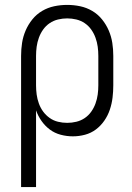

<svg xmlns="http://www.w3.org/2000/svg" viewBox="-20 -548 540 783"><path d="M66 215V-320Q66 -347 70 -373Q74 -399 84.5 -423.5Q95 -448 112 -469Q129 -490 152 -503.5Q175 -517 201 -522.5Q227 -528 254 -528Q281 -528 307 -522.5Q333 -517 356 -503.5Q379 -490 396 -469Q413 -448 423.5 -423.5Q434 -399 438 -373Q442 -347 442 -320V-200Q442 -175 439 -150Q436 -125 428 -101Q420 -77 405.5 -56Q391 -35 371 -20Q351 -5 326.5 1.5Q302 8 277 8Q252 8 227.5 1.5Q203 -5 183.5 -19.5Q164 -34 149.5 -54.5Q135 -75 127 -98V215ZM254 -47Q273 -47 291.5 -51.5Q310 -56 325.5 -66.5Q341 -77 352 -92.5Q363 -108 369.5 -126Q376 -144 378.5 -162.5Q381 -181 381 -200V-320Q381 -339 378.5 -357.5Q376 -376 369.5 -394Q363 -412 352 -427.5Q341 -443 325.5 -453.5Q310 -464 291.5 -468.5Q273 -473 254 -473Q235 -473 216.5 -468.5Q198 -464 182.5 -453.5Q167 -443 156 -427.5Q145 -412 138.5 -394Q132 -376 129.5 -357.5Q127 -339 127 -320V-200Q127 -181 129.5 -162.5Q132 -144 138.5 -126Q145 -108 156 -93Q167 -78 182.5 -67Q198 -56 216.5 -51.5Q235 -47 254 -47Z"/></svg>

Font: Iosevka Term Curly Light
Style: Regular
Weight: 300
Designer: Belleve Invis
Foundry: Belleve Invis
Version: Version 32.3.0